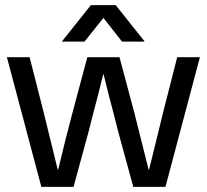

<svg xmlns="http://www.w3.org/2000/svg" viewBox="-20 -732 810 752"><path d="M502 0 442 -220Q431 -262 428 -276Q404 -365 386 -440H384Q366 -365 342 -276Q339 -262 328 -220L268 0H142L7 -508H96L150 -296Q174 -200 206 -68H208Q235 -182 264 -291L322 -508H448L506 -291L562 -68H564Q596 -200 620 -296L674 -508H763L628 0ZM385 -662 311 -569H222L336 -712H433L547 -569H458Z"/></svg>

Font: CST
Style: Regular
Weight: 400
Version: Version 1.00